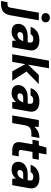

<svg xmlns="http://www.w3.org/2000/svg" viewBox="1252 -2141 997 3765"><g transform="rotate(90 1750.5 -258.5)"><path d="M-112 220 -89 93H-48Q-17 93 -2 80.5Q13 68 17 41L117 -521H266L167 40Q156 106 126 145.5Q96 185 51.5 202.5Q7 220 -48 220ZM216 -573Q175 -573 150 -596.5Q125 -620 125 -655Q125 -691 150 -714Q175 -737 216 -737Q257 -737 281.5 -714Q306 -691 306 -655Q306 -620 281.5 -596.5Q257 -573 216 -573Z M492 12Q431 12 395 -8.5Q359 -29 345 -64.5Q331 -100 337 -142Q344 -189 373.5 -225Q403 -261 454 -282Q505 -303 578 -303H697Q704 -341 702 -365Q700 -389 683.5 -400.5Q667 -412 630 -412Q596 -412 572.5 -399Q549 -386 539 -360H395Q410 -412 445.5 -451Q481 -490 534 -511.5Q587 -533 652 -533Q725 -533 774 -510Q823 -487 843.5 -442Q864 -397 853 -330L794 0H668L664 -74Q649 -54 631.5 -38.5Q614 -23 592 -11.5Q570 0 545 6Q520 12 492 12ZM549 -102Q570 -102 589.5 -110Q609 -118 625.5 -133Q642 -148 654 -168.5Q666 -189 675 -213V-215H580Q556 -215 538.5 -208Q521 -201 511 -188Q501 -175 498 -158Q494 -130 508.5 -116Q523 -102 549 -102Z M1267 0 1110 -284 1339 -521H1516L1214 -224L1234 -336L1451 0ZM931 0 1057 -720H1207L1081 0Z M1693 12Q1632 12 1596 -8.5Q1560 -29 1546 -64.5Q1532 -100 1538 -142Q1545 -189 1574.5 -225Q1604 -261 1655 -282Q1706 -303 1779 -303H1898Q1905 -341 1903 -365Q1901 -389 1884.5 -400.5Q1868 -412 1831 -412Q1797 -412 1773.5 -399Q1750 -386 1740 -360H1596Q1611 -412 1646.5 -451Q1682 -490 1735 -511.5Q1788 -533 1853 -533Q1926 -533 1975 -510Q2024 -487 2044.5 -442Q2065 -397 2054 -330L1995 0H1869L1865 -74Q1850 -54 1832.5 -38.5Q1815 -23 1793 -11.5Q1771 0 1746 6Q1721 12 1693 12ZM1750 -102Q1771 -102 1790.5 -110Q1810 -118 1826.5 -133Q1843 -148 1855 -168.5Q1867 -189 1876 -213V-215H1781Q1757 -215 1739.5 -208Q1722 -201 1712 -188Q1702 -175 1699 -158Q1695 -130 1709.5 -116Q1724 -102 1750 -102Z M2131 0 2223 -521H2356L2354 -432Q2380 -465 2413.5 -487.5Q2447 -510 2487 -521.5Q2527 -533 2573 -533L2545 -375H2472Q2446 -375 2422 -369Q2398 -363 2378.5 -349Q2359 -335 2345.5 -311Q2332 -287 2325 -251L2281 0Z M2812 0Q2756 0 2717.5 -18Q2679 -36 2663.5 -76Q2648 -116 2660 -184L2697 -397H2608L2630 -521H2719L2762 -671H2896L2869 -521H3000L2978 -397H2847L2810 -182Q2805 -152 2816.5 -139.5Q2828 -127 2860 -127H2934L2912 0Z M3197 12Q3136 12 3100 -8.5Q3064 -29 3050 -64.5Q3036 -100 3042 -142Q3049 -189 3078.5 -225Q3108 -261 3159 -282Q3210 -303 3283 -303H3402Q3409 -341 3407 -365Q3405 -389 3388.5 -400.5Q3372 -412 3335 -412Q3301 -412 3277.5 -399Q3254 -386 3244 -360H3100Q3115 -412 3150.5 -451Q3186 -490 3239 -511.5Q3292 -533 3357 -533Q3430 -533 3479 -510Q3528 -487 3548.5 -442Q3569 -397 3558 -330L3499 0H3373L3369 -74Q3354 -54 3336.5 -38.5Q3319 -23 3297 -11.5Q3275 0 3250 6Q3225 12 3197 12ZM3254 -102Q3275 -102 3294.5 -110Q3314 -118 3330.5 -133Q3347 -148 3359 -168.5Q3371 -189 3380 -213V-215H3285Q3261 -215 3243.5 -208Q3226 -201 3216 -188Q3206 -175 3203 -158Q3199 -130 3213.5 -116Q3228 -102 3254 -102Z"/></g></svg>

Font: DM Sans 10pt Black
Style: Italic
Weight: 900
Italic angle: -10°
Version: Version 4.004;gftools[0.9.30]